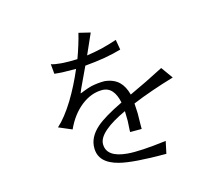

<svg xmlns="http://www.w3.org/2000/svg" viewBox="-105 -904 1210 1035"><g transform="rotate(-15 500.0 -386.5)"><path d="M476.6 -747.1 412.1 -762.7Q405.3 -733.4 394.5 -699.2Q383.8 -664.1 370.1 -627Q321.3 -625 281.2 -627.9Q244.1 -630.9 224.6 -637.7L229.5 -583Q251 -580.1 283.2 -579.1Q312.5 -578.1 349.6 -578.1Q312.5 -491.2 268.6 -418.9Q219.7 -339.8 173.8 -298.8L247.1 -267.6Q282.2 -344.7 338.9 -388.7Q394.5 -431.6 455.1 -431.6Q489.3 -431.6 510.7 -406.2Q530.3 -382.8 539.1 -339.8Q435.5 -290 390.6 -251Q333 -200.2 334 -139.6Q334 -56.6 441.4 -29.3Q516.6 -9.8 701.2 -9.8L715.8 -78.1Q569.3 -59.6 500 -65.4Q384.8 -75.2 384.8 -148.4Q384.8 -183.6 428.7 -220.7Q468.8 -254.9 544.9 -290Q545.9 -265.6 545.9 -235.4Q544.9 -216.8 543 -183.6V-173.8H607.4V-198.2Q608.4 -240.2 608.4 -260.7Q607.4 -293.9 605.5 -316.4Q656.2 -337.9 718.8 -359.4Q774.4 -378.9 840.8 -398.4L793.9 -463.9Q748 -440.4 693.4 -413.1Q657.2 -396.5 598.6 -368.2Q585.9 -416 559.6 -441.4Q530.3 -469.7 479.5 -474.6Q441.4 -474.6 405.3 -466.8Q385.7 -461.9 358.4 -451.2Q349.6 -447.3 346.7 -446.3Q340.8 -444.3 338.9 -444.3L348.6 -467.8L402.3 -582Q459 -586.9 512.7 -595.7Q567.4 -605.5 606.4 -617.2L596.7 -673.8Q553.7 -659.2 509.8 -648.4Q466.8 -638.7 425.8 -632.8Z"/></g></svg>

Font: Dotum
Style: Regular
Weight: 400
Version: Version 2.21